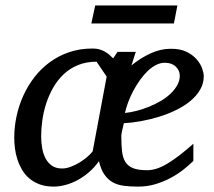

<svg xmlns="http://www.w3.org/2000/svg" viewBox="-20 -672 785 704"><path d="M727.1 -393.1Q727.1 -365.7 713.6 -342.8Q700.2 -319.8 677.5 -301.3Q654.8 -282.7 625.2 -268.3Q595.7 -253.9 563 -243.9Q530.3 -233.9 497.1 -227.8Q463.9 -221.7 434.1 -220.2Q433.1 -215.3 431.6 -209.2Q430.2 -203.1 428.7 -196.8Q427.2 -190.4 426 -184.3Q424.8 -178.2 424.8 -173.8Q424.8 -140.6 427.5 -116.9Q430.2 -93.3 439.9 -77.9Q449.7 -62.5 468.5 -55.2Q487.3 -47.9 520 -47.9Q553.7 -47.9 594.2 -72.3Q634.8 -96.7 689 -145V-82Q675.3 -68.4 655 -52Q634.8 -35.6 608.6 -21.2Q582.5 -6.8 551.8 2.7Q521 12.2 486.8 12.2Q457.5 12.2 434.3 9.3Q411.1 6.3 393.3 -3.7Q375.5 -13.7 362.8 -32Q350.1 -50.3 342.8 -81.1Q326.2 -57.6 305.9 -40.3Q285.6 -22.9 263.7 -11.2Q241.7 0.5 219.5 6.3Q197.3 12.2 176.8 12.2Q147.5 12.2 125.2 3.9Q103 -4.4 86.9 -18.3Q70.8 -32.2 60.3 -50.5Q49.8 -68.8 43.5 -88.6Q37.1 -108.4 34.7 -128.7Q32.2 -148.9 32.2 -167Q32.2 -205.6 40.5 -244.9Q48.8 -284.2 65.2 -320.6Q81.5 -356.9 106 -388.7Q130.4 -420.4 162.4 -443.8Q194.3 -467.3 233.6 -480.7Q272.9 -494.1 319.8 -494.1Q333.5 -494.1 344.5 -491Q355.5 -487.8 364.5 -482.7Q373.5 -477.5 380.9 -471.2Q388.2 -464.8 395 -458L411.1 -481.9H478Q476.6 -478 474.6 -471.7Q472.7 -465.3 470.2 -458L465.8 -443.8Q463.9 -437 461.9 -432.1Q494.1 -458.5 531 -475.8Q567.9 -493.2 606.9 -493.2Q641.6 -493.2 664.6 -481.7Q687.5 -470.2 701.4 -454.1Q715.3 -438 721.2 -420.9Q727.1 -403.8 727.1 -393.1ZM334 -445.8Q295.9 -445.8 265.9 -433.3Q235.8 -420.9 213.4 -399.7Q190.9 -378.4 175 -350.6Q159.2 -322.8 149.4 -292.5Q139.6 -262.2 135.3 -231.4Q130.9 -200.7 130.9 -172.9Q130.9 -151.9 134.3 -130.9Q137.7 -109.9 146.2 -92.8Q154.8 -75.7 169.7 -64.9Q184.6 -54.2 208 -54.2Q222.7 -54.2 239.5 -60.5Q256.3 -66.9 272 -76.4Q287.6 -85.9 300.3 -96.9Q313 -107.9 319.8 -117.2L371.1 -391.1ZM639.2 -394Q639.2 -413.6 624.5 -427.7Q609.9 -441.9 584 -441.9Q567.9 -441.9 551.8 -433.6Q535.6 -425.3 521 -411.1Q506.3 -397 493.2 -378.4Q480 -359.9 469 -339.4Q458 -318.8 450.2 -297.9Q442.4 -276.9 438 -257.8Q459 -259.8 482.2 -265.9Q505.4 -272 527.8 -281.2Q550.3 -290.5 570.6 -302.5Q590.8 -314.5 606 -329.1Q621.1 -343.8 630.1 -360.1Q639.2 -376.5 639.2 -394ZM617.7 -585.9H314.9L329.1 -651.9H630.4Z"/></svg>

Font: Charis SIL Eur
Style: Italic
Weight: 400
Italic angle: -11°
Foundry: SIL International
Version: Version 5.000